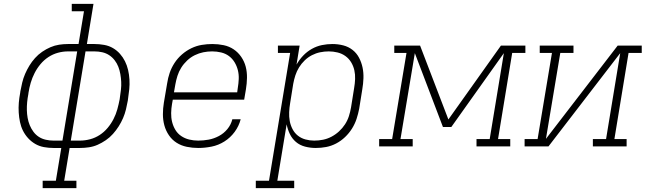

<svg xmlns="http://www.w3.org/2000/svg" viewBox="-20 -755 3340 990"><path d="M200 215V177H268L296 8H256Q231 8 206.5 3.5Q182 -1 161.5 -13Q141 -25 125 -42.5Q109 -60 98.5 -81Q88 -102 83 -126Q78 -150 76.5 -175Q75 -200 77 -225Q79 -250 84 -276L85 -284Q89 -306 94.5 -329Q100 -352 109.5 -374Q119 -396 131.5 -416.5Q144 -437 160.5 -455.5Q177 -474 197.5 -488Q218 -502 240 -511.5Q262 -521 285 -524.5Q308 -528 331 -528H385L413 -697H350V-735H462L428 -528H467Q492 -528 517 -523.5Q542 -519 562.5 -507Q583 -495 598.5 -477.5Q614 -460 624.5 -439Q635 -418 640.5 -394Q646 -370 647.5 -345Q649 -320 646.5 -295Q644 -270 640 -244L639 -236Q635 -214 629.5 -191Q624 -168 614.5 -146Q605 -124 592 -103.5Q579 -83 562.5 -64.5Q546 -46 525.5 -32Q505 -18 483.5 -8.5Q462 1 438.5 4.5Q415 8 392 8H339L311 177H374V215ZM256 -30H302L378 -490H331Q305 -490 279 -483Q253 -476 230 -461Q207 -446 189 -424.5Q171 -403 158.5 -378.5Q146 -354 138.5 -328.5Q131 -303 127 -277L126 -269Q122 -249 120 -228Q118 -207 118.5 -187Q119 -167 122.5 -147Q126 -127 133.5 -109Q141 -91 152.5 -75.5Q164 -60 180 -49.5Q196 -39 216 -34.5Q236 -30 256 -30ZM392 -30Q418 -30 444.5 -37Q471 -44 494 -59Q517 -74 535 -95.5Q553 -117 565.5 -141.5Q578 -166 585 -191.5Q592 -217 597 -243L598 -251Q601 -271 603.5 -292Q606 -313 605 -333Q604 -353 600.5 -373Q597 -393 590 -411Q583 -429 571 -444.5Q559 -460 543 -470.5Q527 -481 507.5 -485.5Q488 -490 467 -490H421L345 -30Z M1002 8Q972 8 943 2Q914 -4 890.5 -19Q867 -34 851 -57.5Q835 -81 827.5 -108.5Q820 -136 820 -166Q820 -196 825 -226L842 -326Q846 -353 855 -379.5Q864 -406 880 -430.5Q896 -455 918.5 -474.5Q941 -494 967 -506.5Q993 -519 1020.5 -523.5Q1048 -528 1075 -528Q1105 -528 1133.5 -522Q1162 -516 1185 -500.5Q1208 -485 1224 -461.5Q1240 -438 1247 -411Q1254 -384 1253.5 -354Q1253 -324 1248 -294L1239 -241H871L867 -219Q863 -196 862.5 -172Q862 -148 867.5 -126Q873 -104 884.5 -85Q896 -66 914.5 -53.5Q933 -41 955.5 -35.5Q978 -30 1002 -30Q1029 -30 1056 -35Q1083 -40 1108.5 -53.5Q1134 -67 1152.5 -89.5Q1171 -112 1178 -140H1221Q1212 -105 1190 -75Q1168 -45 1137 -25.5Q1106 -6 1071 1Q1036 8 1002 8ZM1203 -279 1206 -301Q1210 -324 1211 -347.5Q1212 -371 1206.5 -393Q1201 -415 1189.5 -434Q1178 -453 1160.5 -466Q1143 -479 1120.5 -484.5Q1098 -490 1074 -490Q1051 -490 1028.5 -485.5Q1006 -481 984.5 -470.5Q963 -460 945 -443Q927 -426 914.5 -406Q902 -386 895 -364Q888 -342 884 -319L877 -279Z M1299 215V177H1367L1476 -482H1413V-520H1525L1509 -422Q1523 -447 1543 -468Q1563 -489 1588 -503Q1613 -517 1640 -522.5Q1667 -528 1694 -528Q1694 -528 1694 -528Q1694 -528 1694 -528Q1723 -528 1750 -521Q1777 -514 1798 -497.5Q1819 -481 1831.5 -457Q1844 -433 1849.5 -406.5Q1855 -380 1854 -351.5Q1853 -323 1848 -294L1832 -194Q1827 -168 1818.5 -142Q1810 -116 1795 -92Q1780 -68 1759 -48Q1738 -28 1713 -15Q1688 -2 1661.5 3Q1635 8 1608 8Q1580 8 1553 1Q1526 -6 1506 -23Q1486 -40 1474.5 -64Q1463 -88 1458 -114L1410 177H1497V215ZM1600 -30Q1623 -30 1645.5 -34.5Q1668 -39 1689 -50Q1710 -61 1728 -77.5Q1746 -94 1759 -114Q1772 -134 1779 -156Q1786 -178 1790 -201L1806 -301Q1810 -324 1811 -347.5Q1812 -371 1807 -393Q1802 -415 1790.5 -434Q1779 -453 1761 -466Q1743 -479 1720.5 -484.5Q1698 -490 1675 -490Q1653 -490 1631 -485.5Q1609 -481 1588.5 -470.5Q1568 -460 1551 -443.5Q1534 -427 1522 -407.5Q1510 -388 1503 -366.5Q1496 -345 1492 -323L1476 -223Q1472 -200 1471 -176.5Q1470 -153 1474 -131Q1478 -109 1488.5 -89Q1499 -69 1516 -55.5Q1533 -42 1555 -36Q1577 -30 1600 -30Z M1935 0V-38H2002L2076 -482H2013V-520H2146L2292 -139L2563 -520H2689V-482H2621L2548 -38H2611V0H2437V-38H2505L2578 -481L2307 -100H2264L2119 -481L2045 -38H2108V0Z M2685 0V-38H2752L2826 -482H2763V-520H2937V-482H2869L2795 -39L3165 -520H3289V-482H3221L3148 -38H3211V0H3037V-38H3105L3178 -481L2808 0Z"/></svg>

Font: Iosevka Etoile XLtObl
Style: Regular
Weight: 200
Italic angle: -9°
Designer: Belleve Invis
Foundry: Belleve Invis
Version: Version 15.5.2; ttfautohint (v1.8.4)